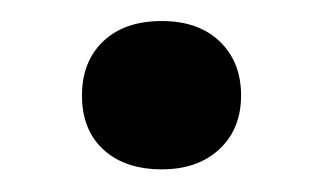

<svg xmlns="http://www.w3.org/2000/svg" viewBox="-20 -368 300 178"><path d="M130 -211Q96 -211 76 -229.2Q56 -247.5 56 -279.5Q56 -311 75.8 -329.8Q95.5 -348.5 130 -348.5Q164 -348.5 183.8 -329.5Q203.5 -310.5 203.5 -279.5Q203.5 -248.5 183.5 -229.8Q163.5 -211 130 -211Z"/></svg>

Font: Encode Sans SmExp Md
Style: Regular
Weight: 500
Width: 6
Designer: Multiple Designers
Foundry: Impallari Type
Version: Version 3.002; ttfautohint (v1.8.3) -l 8 -r 50 -G 200 -x 14 